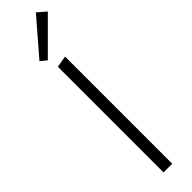

<svg xmlns="http://www.w3.org/2000/svg" viewBox="-333 -934 907 907"><g transform="rotate(-45 121.0 -480.5)"><path d="M91 -706 149 -716V0H91ZM48 -786 199 -961 242 -924 79 -761Z"/></g></svg>

Font: Ysabeau Semilight
Style: Regular
Weight: 300
Designer: Christian Thalmann (Catharsis Fonts)
Version: Version 0.003